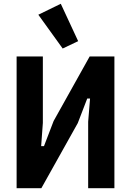

<svg xmlns="http://www.w3.org/2000/svg" viewBox="-20 -997 694 1017"><path d="M68 0V-698H207V-346L198 -223H213L264 -356L455 -698H586V0H447V-352L457 -475H442L392 -345L199 0ZM312 -740 183 -919 302 -977 394 -779Z"/></svg>

Font: IBM Plex Sans Condensed
Style: Bold
Weight: 700
Width: 3
Designer: Mike Abbink, Paul van der Laan, Pieter van Rosmalen
Foundry: Bold Monday
Version: Version 3.201